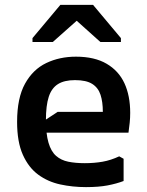

<svg xmlns="http://www.w3.org/2000/svg" viewBox="-20 -754 600 786"><path d="M50 -255Q50 -353 82.5 -411.5Q115 -470 169.5 -496Q224 -522 291 -522Q367 -522 416.5 -493Q466 -464 489.5 -413Q513 -362 513 -292Q513 -271 511 -252Q509 -233 506 -211H126V-237L216 -296H401Q401 -337 391.5 -366Q382 -395 357.5 -410.5Q333 -426 287 -426Q243 -426 217 -409.5Q191 -393 179.5 -357.5Q168 -322 168 -263Q168 -206 178.5 -170Q189 -134 209.5 -116Q230 -98 259.5 -92Q289 -86 327 -86Q366 -86 400 -92Q434 -98 468 -114L486 -104V-13Q457 -2 420.5 5Q384 12 332 12Q277 12 226.5 1Q176 -10 136.5 -39Q97 -68 73.5 -120.5Q50 -173 50 -255ZM227 -734H361L475 -598V-582H391L294 -669L196 -582H113V-598Z"/></svg>

Font: AR One Sans SemiBold
Style: Regular
Weight: 600
Designer: Niteesh Yadav
Foundry: Niteesh Yadav
Version: Version 1.001;gftools[0.9.33]